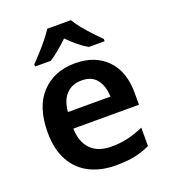

<svg xmlns="http://www.w3.org/2000/svg" viewBox="-141 -868 866 981"><g transform="rotate(-20 292.5 -378.0)"><path d="M301 -552Q410 -552 473.5 -487Q537 -422 537 -306V-241H180Q182 -168 221 -128Q260 -88 332 -88Q383 -88 424 -98Q465 -108 508 -127V-27Q468 -8 425 1Q382 10 321 10Q241 10 180 -20.5Q119 -51 84.5 -113Q50 -175 50 -267Q50 -406 119 -479Q188 -552 301 -552ZM303 -458Q251 -458 219.5 -425Q188 -392 183 -330H414Q413 -386 386 -422Q359 -458 303 -458ZM358 -766Q371 -743 393.5 -715.5Q416 -688 440.5 -662Q465 -636 483 -618V-606H397Q371 -621 345 -642.5Q319 -664 293 -690Q266 -664 241 -643.5Q216 -623 190 -606H105V-618Q124 -637 147.5 -663Q171 -689 193 -716Q215 -743 229 -766Z"/></g></svg>

Font: Noto Sans Canadian Aboriginal SemiBold
Style: Regular
Weight: 600
Designer: Monotype Design Team, Typotheque's Kevin King
Foundry: Monotype Imaging Inc.
Version: Version 2.004; ttfautohint (v1.8.4.7-5d5b)